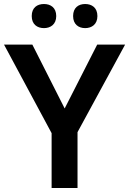

<svg xmlns="http://www.w3.org/2000/svg" viewBox="-20 -936 643 956"><path d="M138 -856C138 -815 165 -796 199 -796C232 -796 260 -815 260 -856C260 -898 232 -916 199 -916C165 -916 138 -898 138 -856ZM344 -856C344 -815 371 -796 404 -796C437 -796 465 -815 465 -856C465 -898 437 -916 404 -916C371 -916 344 -898 344 -856ZM302 -396 141 -714H0L237 -273V0H366V-278L603 -714H464Z"/></svg>

Font: Noto Sans Myanmar UI SemiBold
Style: Regular
Weight: 600
Designer: Monotype Design Team
Foundry: Monotype Imaging Inc.
Version: Version 2.103